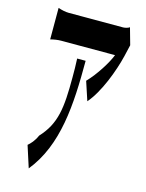

<svg xmlns="http://www.w3.org/2000/svg" viewBox="-124 -842 748 984"><g transform="rotate(15 250.0 -350.0)"><path d="M466 -677 441 -766C434 -760 416 -756 407 -756H119C101 -756 80 -761 62 -767V-600C82 -605 101 -608 119 -608H404C388 -566 341 -490 295 -443L328 -343C385 -408 432 -533 452 -617C456 -633 462 -662 466 -677ZM90 -48 127 67C254 -90 266 -306 266 -541H221C223 -505 223 -476 223 -441C223 -278 213 -193 135 -109C121 -77 104 -60 90 -48Z"/></g></svg>

Font: 寒蝉无机体 CompactMedium
Style: Regular
Weight: 500
Width: 3
Designer: ChillTanhei {Warren2060}; 
Source Han Sans {Ryoko NISHIZUKA 西塚涼子 (kana, bopomofo & ideographs); Paul D. Hunt (Latin, Gre
Foundry: ChillType&Adobe
Version: Version 1.000;Glyphs 3.1.1 (3135)